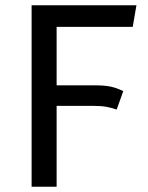

<svg xmlns="http://www.w3.org/2000/svg" viewBox="-20 -709 563 729"><path d="M195 -607V-385H342Q377 -385 400.5 -380Q424 -375 448 -363L423 -293Q403 -300 383.5 -303.5Q364 -307 334 -307H195V0H100V-689H498L484 -607Z"/></svg>

Font: Fira Sans
Style: Regular
Weight: 400
Designer: bBox Type GmbH & Carrois Corporate GbR & Edenspiekermann AG
Foundry: bBox Type GmbH & Carrois Corporate GbR & Edenspiekermann AG
Version: Version 4.301